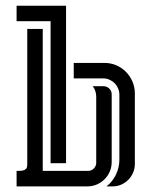

<svg xmlns="http://www.w3.org/2000/svg" viewBox="-20 -664 540 684"><path d="M39.1 0V-55.2Q44.9 -55.2 51.8 -55.4Q58.6 -55.7 64.2 -57.4Q69.8 -59.1 73.5 -63.5Q77.1 -67.9 77.1 -76.7V-561H132.3V-55.2H293.9Q305.7 -55.2 314.2 -63.7Q322.8 -72.3 322.8 -84V-319.3Q322.8 -340.3 310.5 -356.9H348.6Q360.4 -356.9 369.1 -348.6Q377.9 -340.3 377.9 -328.1V-86.9Q377.9 -68.8 371.1 -53Q364.3 -37.1 352.5 -25.4Q340.8 -13.7 325 -6.8Q309.1 0 291 0ZM215.3 -643.6V-82.5H160.2V-588.4H39.1V-643.6ZM352.1 -439.9Q374.5 -439.9 394.3 -431.4Q414.1 -422.9 428.7 -408Q443.4 -393.1 451.9 -373.3Q460.4 -353.5 460.4 -331.1V-79.6Q460.4 -63.5 454.1 -48.8Q447.8 -34.2 437 -23.4Q426.3 -12.7 411.9 -6.3Q397.5 0 381.3 0H359.4Q381.3 -17.1 393.3 -42.5Q405.3 -67.9 405.3 -95.7V-326.7Q405.3 -338.4 400.6 -349.1Q396 -359.9 388.2 -367.7Q380.4 -375.5 369.9 -380.1Q359.4 -384.8 347.7 -384.8H242.7V-439.9Z"/></svg>

Font: Isar CAT
Style: Regular
Weight: 400
Designer: Digitized by Peter Wiegel
Foundry: CAT-Fonts, Peter Wiegel
Version: Version 1.000; ttfautohint (v1.3)